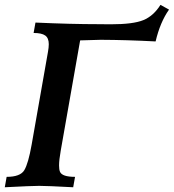

<svg xmlns="http://www.w3.org/2000/svg" viewBox="-30 -790 733 810"><path d="M278.8 0Q169.4 -5.9 135.3 -5.9Q104.5 -5.9 -9.8 0L-2 -43.9Q55.7 -43.9 72.5 -72Q89.4 -100.1 103.5 -179.7L172.4 -571.3Q175.8 -589.8 175.8 -603.5Q175.8 -629.4 160.9 -640.1Q146 -650.9 111.8 -650.9L119.6 -694.8Q269.5 -688 385.7 -688L437 -687.5Q531.7 -687.5 574.7 -705.1Q617.7 -722.7 647 -769.5L683.1 -749.5Q645.5 -696.3 626.5 -615.2Q504.4 -621.6 395 -622.1Q359.4 -621.6 308.1 -619.6L226.1 -153.8Q219.2 -115.2 219.2 -91.8Q219.2 -74.7 223.1 -65.4Q231.9 -43.9 286.6 -43.9Z"/></svg>

Font: Kelvinch
Style: Bold Italic
Weight: 700
Italic angle: -10°
Designer: Paul James Miller
Foundry: High-Logic / Made with FontCreator
Version: Version 3.30 September 23, 2016